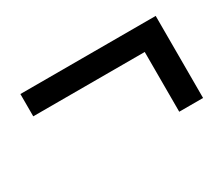

<svg xmlns="http://www.w3.org/2000/svg" viewBox="-60 -502 624 537"><g transform="rotate(-30 252.5 -233.5)"><path d="M394 -101V-294H34V-366H471V-101Z"/></g></svg>

Font: Source Sans 3 ExtraLight Medium
Style: Regular
Weight: 500
Version: Version 3.052;hotconv 1.1.0;makeotfexe 2.6.0